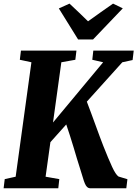

<svg xmlns="http://www.w3.org/2000/svg" viewBox="-22 -1016 742 1036"><path d="M-2.5 0 3.5 -49.5 62.5 -62.5 147.5 -680 85 -693.5 91 -743H390.5L384.5 -693.5L309 -680L264 -355L534.5 -680L476 -693.5L481.5 -743H699.5L693.5 -692L638 -680L446.5 -467.5Q457 -440.5 469.2 -407.2Q481.5 -374 493.8 -340.2Q506 -306.5 517 -277Q528 -247.5 535.5 -228.5Q549.5 -193.5 561.2 -165.2Q573 -137 582.8 -116Q592.5 -95 601.2 -81.8Q610 -68.5 617.5 -63.5L665.5 -49L659.5 0H463.5Q454 -1 447.8 -7Q441.5 -13 436 -25.8Q430.5 -38.5 424.8 -58.5Q419 -78.5 409.5 -108Q402 -130.5 393.2 -160Q384.5 -189.5 374.8 -221.8Q365 -254 355 -285.5Q345 -317 335.5 -344.5L250 -249L224 -62.5L298 -49.5L292.5 0ZM399.5 -803 295.5 -970.5 353 -996.5Q378.5 -973 403.5 -949Q428.5 -925 453 -901Q487 -925.5 520.5 -949.2Q554 -973 588 -996.5L640.5 -971L480 -803Z"/></svg>

Font: Merriweather 24pt SemiCondensed Black
Style: Italic
Weight: 900
Width: 4
Italic angle: -7.8°
Designer: Eben Sorkin
Foundry: Eben Sorkin
Version: Version 2.101